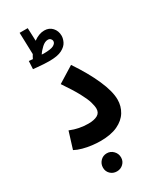

<svg xmlns="http://www.w3.org/2000/svg" viewBox="-270 -946 1029 1253"><g transform="rotate(-30 245.0 -319.5)"><path d="M35 -33 74 -159Q108 -145 142 -138.5Q176 -132 208 -132Q253 -132 278 -146Q303 -160 303 -191Q303 -211 294 -242Q285 -273 258.5 -322Q232 -371 181 -446L302 -521Q372 -417 412 -326.5Q452 -236 452 -174Q452 -124 427 -83Q402 -42 351 -18Q300 6 221 6Q193 6 159 2Q125 -2 92 -11Q59 -20 35 -33ZM215 231Q186 231 166.5 212Q147 193 147 165Q147 136 166.5 115.5Q186 95 215 95Q243 95 263 115.5Q283 136 283 165Q283 193 263 212Q243 231 215 231ZM191 -613Q173 -613 149 -614.5Q125 -616 104 -618Q83 -620 73 -621L76 -681Q89 -680 105 -678Q112 -693 121 -707L116 -870H177L181 -773Q222 -803 262 -803Q299 -803 321.5 -778Q344 -753 344 -717Q344 -695 332 -671Q320 -647 287.5 -630Q255 -613 191 -613ZM252 -739Q230 -739 207 -718Q184 -697 170 -675Q178 -674 184 -674Q240 -674 260 -685.5Q280 -697 280 -713Q280 -723 272.5 -731Q265 -739 252 -739Z"/></g></svg>

Font: Noto Sans Arabic SemCond
Style: Bold
Weight: 700
Width: 4
Designer: Monotype Design Team, Nadine Chahine, Nizar Qandah and Khaled Hosny
Foundry: Monotype Imaging Inc.
Version: Version 2.012; ttfautohint (v1.8.4.7-5d5b)